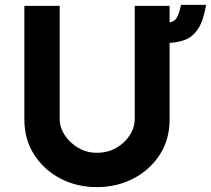

<svg xmlns="http://www.w3.org/2000/svg" viewBox="-20 -760 866 788"><path d="M225 -272Q225 -237 246 -205Q267 -173 301.5 -153Q336 -133 377 -133Q422 -133 457 -153Q492 -173 512.5 -205Q533 -237 533 -272V-736H676V-269Q676 -188 636 -125.5Q596 -63 528 -27.5Q460 8 377 8Q295 8 227.5 -27.5Q160 -63 120 -125.5Q80 -188 80 -269V-736H225ZM654 -666Q689 -666 701.5 -681.5Q714 -697 723 -740H826Q815 -675 792.5 -641Q770 -607 735.5 -595Q701 -583 654 -583Z"/></svg>

Font: Reem Kufi Fun
Style: Regular
Weight: 400
Designer: Khaled Hosny
Version: Version 1.005